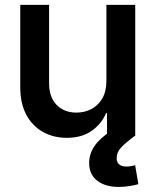

<svg xmlns="http://www.w3.org/2000/svg" viewBox="-20 -549 629 777"><path d="M410.6 -222.7V-529.3H527.3V0H413.1V-91.3H409.2Q391.6 -48.3 351.3 -19.8Q311 8.8 250 8.8Q196.8 8.8 154.1 -14.9Q111.3 -38.6 86.7 -84.2Q62 -129.9 62 -195.8V-529.3H178.7V-211.9Q178.7 -155.8 209.2 -124.5Q239.7 -93.3 289.6 -93.3Q321.3 -93.3 348.9 -107.2Q376.5 -121.1 393.6 -149.9Q410.6 -178.7 410.6 -222.7ZM460.4 207.5Q406.2 207.5 373.5 182.4Q340.8 157.2 340.8 110.4Q340.8 73.7 362.3 42.2Q383.8 10.7 426.8 -17.1L527.3 0Q489.3 27.3 470.7 47.4Q452.1 67.4 452.1 90.3Q452.1 106.9 461.9 116Q471.7 125 491.7 125Q501.5 125 510.5 123.3Q519.5 121.6 526.9 119.6L540 196.3Q524.4 200.7 503.4 204.1Q482.4 207.5 460.4 207.5Z"/></svg>

Font: Inter Cardless Tabular Medium
Style: Regular
Weight: 500
Designer: Rasmus Andersson
Foundry: rsms
Version: Version 4.000;git-4fc901f